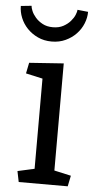

<svg xmlns="http://www.w3.org/2000/svg" viewBox="-55 -816 432 850"><g transform="rotate(5 161.0 -391.0)"><path d="M214.4 -64.5 289.1 -47.9 279.3 0H61.5L51.8 -47.9L126.5 -64.5V-465.3L51.8 -481.9L61.5 -529.8L214.4 -540.5ZM301.8 -777.3Q301.8 -751 291.3 -725.1Q280.8 -699.2 261.2 -678.7Q241.7 -658.2 214.1 -645.3Q186.5 -632.3 152.3 -632.3Q118.2 -632.3 90.6 -645.3Q63 -658.2 43.5 -678.7Q23.9 -699.2 13.4 -725.1Q2.9 -751 2.9 -777.3L50.3 -782.2Q50.3 -774.4 56.2 -760Q62 -745.6 74.5 -731.2Q86.9 -716.8 106.2 -706.3Q125.5 -695.8 152.3 -695.8Q179.2 -695.8 198.5 -706.3Q217.8 -716.8 230.2 -731.2Q242.7 -745.6 248.5 -760Q254.4 -774.4 254.4 -782.2Z"/></g></svg>

Font: Noticia Text
Style: Regular
Weight: 400
Designer: JM Sole
Foundry: JM Sole
Version: Version 1.003